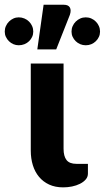

<svg xmlns="http://www.w3.org/2000/svg" viewBox="-76 -783 441 808"><path d="M0 0ZM53.5 -515.5H191.5V-157Q191.5 -125.5 204 -109.5Q216.5 -93.5 245.5 -93.5H294V-52.5Q294 -38.5 284.8 -27.8Q275.5 -17 260.5 -9.5Q245.5 -2 227 1.8Q208.5 5.5 190 5.5Q156.5 5.5 131 -6.2Q105.5 -18 88.2 -38.8Q71 -59.5 62.2 -87.8Q53.5 -116 53.5 -149ZM81 -575 107.5 -763H192.5Q211.5 -763 218 -751.5Q224.5 -740 218 -720.5L160.5 -575ZM345 -650Q345 -638 340.2 -627.8Q335.5 -617.5 327.2 -609.5Q319 -601.5 308.2 -597Q297.5 -592.5 285 -592.5Q272.5 -592.5 261.8 -597Q251 -601.5 242.8 -609.5Q234.5 -617.5 229.8 -627.8Q225 -638 225 -650Q225 -662.5 229.8 -673.2Q234.5 -684 242.8 -692.2Q251 -700.5 261.8 -705.2Q272.5 -710 285 -710Q297.5 -710 308.2 -705.2Q319 -700.5 327.2 -692.2Q335.5 -684 340.2 -673.2Q345 -662.5 345 -650ZM64 -650Q64 -638 59.2 -627.8Q54.5 -617.5 46.2 -609.5Q38 -601.5 26.8 -597Q15.5 -592.5 3 -592.5Q-9 -592.5 -19.5 -597Q-30 -601.5 -38.2 -609.5Q-46.5 -617.5 -51.2 -627.8Q-56 -638 -56 -650Q-56 -662.5 -51.2 -673.2Q-46.5 -684 -38.2 -692.2Q-30 -700.5 -19.5 -705.2Q-9 -710 3 -710Q15.5 -710 26.8 -705.2Q38 -700.5 46.2 -692.2Q54.5 -684 59.2 -673.2Q64 -662.5 64 -650Z"/></svg>

Font: Lato Heavy
Style: Regular
Weight: 800
Designer: Lukasz Dziedzic
Foundry: tyPoland Lukasz Dziedzic
Version: Version 2.007; 2014-02-27